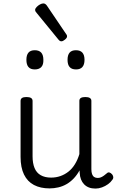

<svg xmlns="http://www.w3.org/2000/svg" viewBox="-20 -1081 685 1120"><path d="M269 18Q216 18 178 -2Q140 -22 120 -63Q100 -104 100 -166V-492Q100 -504 108.5 -509.5Q117 -515 134 -515Q152 -515 161 -509.5Q170 -504 170 -492V-169Q170 -129 181.5 -101Q193 -73 217.5 -59Q242 -45 278 -45Q307 -45 332.5 -54Q358 -63 379.5 -80Q401 -97 417 -123Q433 -149 443 -182V-493Q443 -504 451.5 -509.5Q460 -515 478 -515Q495 -515 504 -509.5Q513 -504 513 -493V-94Q513 -77 517 -65.5Q521 -54 529.5 -48.5Q538 -43 550 -43Q560 -43 568.5 -46.5Q577 -50 586 -56.5Q595 -63 603 -70Q610 -77 618 -75Q626 -73 634 -64Q639 -58 640.5 -49.5Q642 -41 636 -33Q626 -18 610 -6.5Q594 5 575 12Q556 19 537 19Q515 19 498.5 12.5Q482 6 470.5 -6Q459 -18 452.5 -34.5Q446 -51 445 -72L444 -87Q429 -60 410 -40Q391 -20 368.5 -7Q346 6 320.5 12Q295 18 269 18ZM183 -676Q158 -676 146 -690Q134 -704 134 -732Q134 -760 146 -774Q158 -788 183 -788Q208 -788 220.5 -774Q233 -760 233 -732Q234 -704 221 -690Q208 -676 183 -676ZM424 -676Q398 -676 386 -690Q374 -704 374 -732Q374 -760 386 -774Q398 -788 423 -788Q448 -788 460.5 -774Q473 -760 473 -732Q473 -704 460.5 -690Q448 -676 424 -676ZM338 -840Q334 -840 330 -842Q326 -844 321 -850L195 -1004Q189 -1011 187 -1014.5Q185 -1018 185 -1024Q185 -1031 193.5 -1040Q202 -1049 213 -1055Q224 -1061 233 -1061Q244 -1061 253 -1049L366 -882Q370 -877 370.5 -874Q371 -871 371 -868Q371 -860 359 -850Q347 -840 338 -840Z"/></svg>

Font: Playwrite BE WAL Light
Style: Regular
Weight: 300
Version: Version 1.002